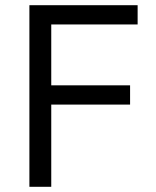

<svg xmlns="http://www.w3.org/2000/svg" viewBox="-20 -718 599 738"><path d="M93 0V-698H509V-624H177V-390H480V-316H177V0Z"/></svg>

Font: Anuphan
Style: Regular
Weight: 400
Designer: Mike Abbink, Paul van der Laan, Pieter van Rosmalen, Mint Tantisuwanna
Foundry: Bold Monday; Cadson Demak
Version: Version 3.002;hotconv 1.0.109;makeotfexe 2.5.65596